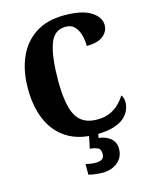

<svg xmlns="http://www.w3.org/2000/svg" viewBox="-139 -813 903 1142"><g transform="rotate(-15 313.0 -242.0)"><path d="M370 10Q262 10 190.5 -36Q119 -82 83.5 -164.5Q48 -247 48 -358Q48 -466 84 -548.5Q120 -631 191.5 -677.5Q263 -724 369 -724Q478 -724 532.5 -689.5Q587 -655 587 -606Q587 -567 554 -540Q521 -513 452 -513Q452 -547 443.5 -579.5Q435 -612 415 -634Q395 -656 359 -656Q287 -656 260.5 -578Q234 -500 234 -358Q234 -207 271 -140.5Q308 -74 400 -74Q447 -74 480.5 -89.5Q514 -105 537 -128.5Q560 -152 574 -175Q581 -169 584.5 -155.5Q588 -142 588 -131Q588 -109 578.5 -84.5Q569 -60 545.5 -38.5Q522 -17 479 -3.5Q436 10 370 10ZM348 240Q333 240 306 237Q279 234 263 229V164Q297 172 323 172Q348 172 362.5 163.5Q377 155 377 130Q377 101 358 93Q339 85 311 82L330 -9H387L378 34Q421 38 450 62Q479 86 479 126Q479 179 441.5 209.5Q404 240 348 240Z"/></g></svg>

Font: Noto Serif Tamil Condensed Black
Style: Italic
Weight: 900
Width: 3
Italic angle: -12°
Designer: Indian Type Foundry, Tom Grace, and the Monotype Design Team
Foundry: Monotype Imaging Inc.
Version: Version 2.003; ttfautohint (v1.8.4.7-5d5b)